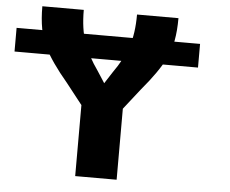

<svg xmlns="http://www.w3.org/2000/svg" viewBox="-58 -943 1209 1010"><g transform="rotate(5 547.0 -437.5)"><path d="M593.8 0H375V-375Q343.8 -414.1 289.1 -484.4Q203.1 -585.9 164.1 -664.1Q125 -742.2 125 -875H343.8Q343.8 -773.4 368.2 -704.1Q392.6 -634.8 445.3 -560.5Q460.9 -537.1 484.4 -500Q507.8 -537.1 523.4 -560.5Q576.2 -634.8 600.6 -704.1Q625 -773.4 625 -875H843.8Q843.8 -742.2 804.7 -664.1Q765.6 -585.9 679.7 -484.4Q625 -414.1 593.8 -375ZM968.8 -750V-625H0V-750Z"/></g></svg>

Font: CraftyPE
Style: Regular
Weight: 400
Designer: Erek Butcher
Foundry: Haunted Coop
Version: Version 0.018;April 4, 2024;FontCreator 15.0.0.2962 64-bit